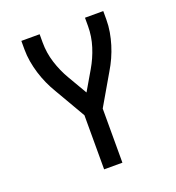

<svg xmlns="http://www.w3.org/2000/svg" viewBox="-133 -841 866 947"><g transform="rotate(-20 300.0 -367.5)"><path d="M252 0V-284L159 -444Q142 -472 128.5 -502Q115 -532 105.5 -563Q96 -594 90.5 -626Q85 -658 85 -691V-735H181V-691Q181 -637 197.5 -585Q214 -533 241 -487L300 -386L359 -487Q386 -533 402.5 -585Q419 -637 419 -691V-735H515V-691Q515 -658 509.5 -626Q504 -594 494.5 -563Q485 -532 471.5 -502Q458 -472 441 -444L348 -284V0Z"/></g></svg>

Font: Zed Mono Medium Extended
Style: Regular
Weight: 500
Width: 7
Monospace: yes
Designer: Belleve Invis
Foundry: Belleve Invis
Version: Version 1.0.0; ttfautohint (v1.8.4)